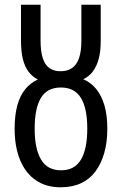

<svg xmlns="http://www.w3.org/2000/svg" viewBox="-20 -784 517 814"><path d="M237 10Q175 10 131.5 -20Q88 -50 65 -106Q42 -162 42 -238Q42 -294 53 -335.5Q64 -377 86 -404.5Q108 -432 140 -447Q117 -459 101 -480Q85 -501 77 -533.5Q69 -566 69 -612V-764H152V-612Q152 -566 161.5 -537Q171 -508 190 -495Q209 -482 237 -482Q266 -482 285.5 -495.5Q305 -509 315 -537.5Q325 -566 325 -611V-764H407V-610Q407 -566 398.5 -534.5Q390 -503 374 -481.5Q358 -460 333 -448Q366 -434 388.5 -406Q411 -378 423 -336.5Q435 -295 435 -238Q435 -181 422 -135.5Q409 -90 384.5 -57Q360 -24 323 -7Q286 10 237 10ZM239 -62Q296 -62 323 -107Q350 -152 350 -239Q350 -325 323 -369Q296 -413 238 -413Q180 -413 153.5 -369Q127 -325 127 -238Q127 -153 154 -107.5Q181 -62 239 -62Z"/></svg>

Font: Noto Sans Display Condensed
Style: Regular
Weight: 400
Width: 3
Designer: Monotype Design Team
Foundry: Monotype Imaging Inc.
Version: Version 2.003